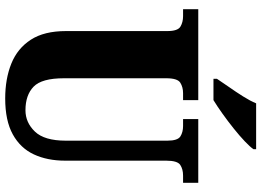

<svg xmlns="http://www.w3.org/2000/svg" viewBox="-150 -820 981 720"><g transform="rotate(90 340.0 -460.5)"><path d="M350 10Q276 10 219 -13Q162 -36 129.5 -86Q97 -136 97 -218V-598Q97 -637 80.5 -647Q64 -657 41 -657H15V-714H356V-657H330Q307 -657 290.5 -646.5Q274 -636 274 -594V-210Q274 -127 305.5 -96.5Q337 -66 394 -66Q440 -66 474 -101.5Q508 -137 508 -217V-598Q508 -637 492 -647Q476 -657 453 -657H427V-714H666V-657H639Q615 -657 599 -646.5Q583 -636 583 -594V-215Q583 -148 559.5 -97.5Q536 -47 484.5 -18.5Q433 10 350 10ZM276 -784Q289 -804 307 -829.5Q325 -855 342 -882Q359 -909 368 -931H540V-921Q531 -908 510.5 -888.5Q490 -869 462.5 -847Q435 -825 407 -805Q379 -785 356 -771H276Z"/></g></svg>

Font: Noto Serif Hebrew Condensed Black
Style: Regular
Weight: 900
Width: 3
Designer: Monotype Design Team
Foundry: Monotype Imaging Inc.
Version: Version 2.004; ttfautohint (v1.8.4.7-5d5b)